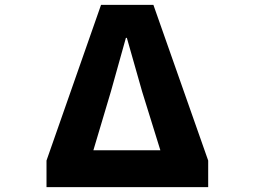

<svg xmlns="http://www.w3.org/2000/svg" viewBox="-20 -764 1040 784"><path d="M169.9 0V-108.4L392.6 -744.1H606.4L830.1 -108.4V0ZM361.3 -150.4H634.8L560.5 -389.6L498 -609.4H494.1L432.6 -389.6Z"/></svg>

Font: GenEi Gothic M Heavy
Style: Regular
Weight: 800
Designer: o_tamon (Modified); [Source Han Sans]
Ryoko NISHIZUKA  (kana & ideographs); Paul D. Hunt (Latin, Greek & Cyrillic); Wenl
Version: Version 1.1a;Original Version 1.004